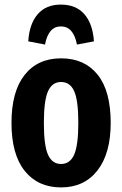

<svg xmlns="http://www.w3.org/2000/svg" viewBox="-20 -800 532 836"><path d="M462 -265Q462 -132 404.5 -58Q347 16 246 16Q145 16 87.5 -56Q30 -128 30 -265Q30 -401 87 -473.5Q144 -546 246 -546Q348 -546 405 -475Q462 -404 462 -265ZM171 -265Q171 -167 189 -126.5Q207 -86 246 -86Q285 -86 303 -127Q321 -168 321 -265Q321 -363 303 -403Q285 -443 246 -443Q207 -443 189 -402.5Q171 -362 171 -265ZM389 -620 315 -606Q300 -685 245 -685Q191 -685 176 -606L103 -620Q108 -696 144 -738Q180 -780 245 -780Q311 -780 347.5 -738Q384 -696 389 -620Z"/></svg>

Font: Fira Sans Compressed SemiBold
Style: Regular
Weight: 600
Width: 1
Designer: bBox Type GmbH & Carrois Corporate GbR & Edenspiekermann AG
Foundry: bBox Type GmbH & Carrois Corporate GbR & Edenspiekermann AG
Version: Version 4.301